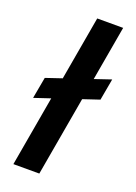

<svg xmlns="http://www.w3.org/2000/svg" viewBox="-139 -777 592 835"><g transform="rotate(20 156.5 -360.0)"><path d="M17 -300 35 -399 313 -493 295 -393ZM35 0 161 -720H281L155 0Z"/></g></svg>

Font: DM Sans 9pt SemiBold
Style: Italic
Weight: 600
Italic angle: -10°
Version: Version 4.004;gftools[0.9.30]